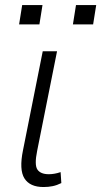

<svg xmlns="http://www.w3.org/2000/svg" viewBox="-20 -731 401 761"><path d="M206.1 -527.8 127.4 -133.8Q115.7 -77.1 128.4 -58.8Q141.1 -40.5 173.3 -40.5Q184.6 -40.5 195.8 -42.5Q207 -44.4 220.2 -48.8L223.1 -5.4Q205.6 3.4 188.7 6.8Q171.9 10.3 152.3 10.3Q98.6 10.3 76.9 -23.9Q55.2 -58.1 71.3 -136.2L149.4 -527.8ZM349.1 -634.3H269L281.2 -710.9H361.3ZM136.2 -634.3H55.7L67.9 -710.9H148.4Z"/></svg>

Font: Franko
Style: Light Italic
Weight: 300
Designer: Google
Version: Version 1.200310; 2013